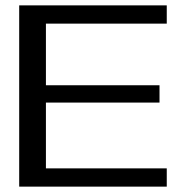

<svg xmlns="http://www.w3.org/2000/svg" viewBox="-20 -695 710 715"><path d="M51.5 0V-675H601V-607H151V-377.5H574V-313H151V-68H601V0Z"/></svg>

Font: Anybody ExtraExpanded
Style: Regular
Weight: 400
Width: 8
Designer: Tyler Finck
Foundry: Etcetera Type Company
Version: Version 1.010; ttfautohint (v1.8.3) -l 8 -r 50 -G 200 -x 14 